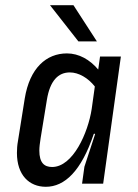

<svg xmlns="http://www.w3.org/2000/svg" viewBox="-20 -705 530 737"><path d="M49 -164C46 -148 45 -132 45 -118C45 -33 92 12 156 12C228 12 292 -48 340 -191L343 -192L345 -190L304 -65L295 0H376L444 -488H364L357 -438C325 -476 283 -500 237 -500C158 -500 94 -444 75 -327ZM180 -64C150 -64 131 -80 131 -127C131 -140 133 -156 136 -175L160 -322C172 -396 204 -427 248 -427C282 -427 318 -406 344 -373L332 -287C318 -195 260 -64 180 -64ZM281 -546H352L262 -685H172Z"/></svg>

Font: Ropa Sans
Style: Italic
Weight: 400
Designer: Botio Nikoltchev
Foundry: Botjo Nikoltchev
Version: Version 1.002